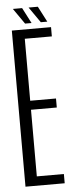

<svg xmlns="http://www.w3.org/2000/svg" viewBox="-55 -798 325 827"><g transform="rotate(-5 108.0 -384.0)"><path d="M21 0H190.5V-40H73.5V-328H185V-367H73.5V-635H190.5V-675H21ZM148.5 -700H176.5L141.5 -767.5H101.5ZM80.5 -700H108.5L73.5 -767.5H33.5Z"/></g></svg>

Font: Anybody ExtraCondensed Light
Style: Regular
Weight: 300
Width: 2
Version: Version 1.113;gftools[0.9.25]